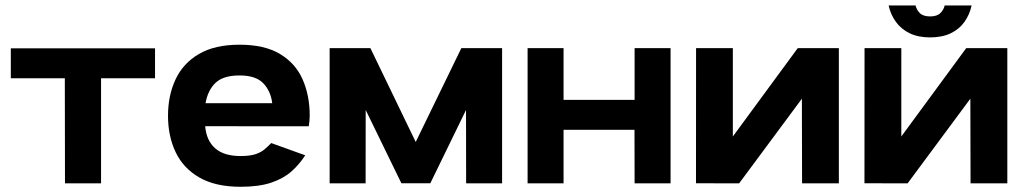

<svg xmlns="http://www.w3.org/2000/svg" viewBox="-20 -678 3792 710"><path d="M353.7 0H220.3L219.7 -388.7H20V-499.3H553.3V-388.7H353.7Z M1121.7 -211 738.7 -211.3Q743.3 -158 775.8 -129.5Q808.3 -101 869.3 -101Q904 -101 924.7 -107.8Q945.3 -114.7 958.3 -125.8Q971.3 -137 983 -149L1108.7 -103.7Q1087.3 -70.3 1057.7 -44Q1028 -17.7 982.8 -2.5Q937.7 12.7 869.3 12.7Q777.3 12.7 717.8 -21.3Q658.3 -55.3 629.8 -114.7Q601.3 -174 601.3 -250Q601.3 -325 629.2 -384.5Q657 -444 715.5 -478.3Q774 -512.7 866 -512.7Q958.3 -512.7 1015.5 -478.3Q1072.7 -444 1099 -384.5Q1125.3 -325 1125.3 -250Q1125.3 -239.3 1124.3 -230.2Q1123.3 -221 1121.7 -211ZM740 -296.3H986.7Q981.3 -341 953.7 -370Q926 -399 866 -399Q806 -399 777.3 -372Q748.7 -345 740 -296.3Z M1464.3 -0.3 1332.3 -271.3 1332 0H1199V-500H1349.7L1517.3 -153L1686 -500H1836.7V0H1703.7L1703.3 -271.3L1571.3 -0.3Z M2064 0H1931V-500H2064V-308.7H2326.7V-500H2459.7V0H2326.7L2326.3 -198H2064Z M2554 -500H2690V-173.3L2930 -500H3082V0H2946L2945.3 -313L2713.3 0L2553.7 -0.3Z M3177 -500H3313V-173.3L3553 -500H3705V0H3569L3568.3 -313L3336.3 0L3176.7 -0.3ZM3419.3 -539.7Q3375.7 -539.7 3344.2 -554.8Q3312.7 -570 3293.2 -596.7Q3273.7 -623.3 3266 -657.7H3365.7Q3369.3 -641.7 3381.5 -629.5Q3393.7 -617.3 3419.3 -617.3Q3445 -617.3 3457.3 -629.5Q3469.7 -641.7 3473.3 -657.7H3573Q3565.3 -623.3 3546.2 -596.7Q3527 -570 3495.5 -554.8Q3464 -539.7 3419.3 -539.7Z"/></svg>

Font: Nata Sans
Style: Regular
Weight: 400
Designer: Daniel Uzquiano Cruz
Version: Version 1.001